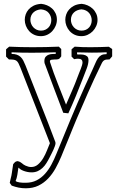

<svg xmlns="http://www.w3.org/2000/svg" viewBox="-20 -721 615 1018"><path d="M413.1 -700.7Q429.2 -699.2 444.3 -692.6Q459.5 -686 471.2 -675Q482.9 -664.1 490 -648.9Q497.1 -633.8 497.1 -615.2Q497.1 -598.6 490.2 -583Q483.4 -567.4 471.7 -555.4Q460 -543.5 444.6 -536.4Q429.2 -529.3 411.6 -529.3Q392.1 -529.3 376.2 -536.6Q360.4 -543.9 349.4 -556.2Q338.4 -568.4 332.3 -584Q326.2 -599.6 326.2 -616.2Q326.2 -630.4 331.1 -644.5Q335.9 -658.7 346.2 -670.4Q356.4 -682.1 371.8 -690.2Q387.2 -698.2 408.2 -700.2ZM411.6 -671.4Q400.4 -670.4 390.4 -666.5Q380.4 -662.6 372.6 -655.5Q364.7 -648.4 360.4 -638.4Q356 -628.4 356 -615.7Q356 -605 360.1 -594.5Q364.3 -584 371.6 -576.2Q378.9 -568.4 389.2 -563.5Q399.4 -558.6 412.1 -558.6Q425.3 -558.6 435.5 -563.2Q445.8 -567.9 452.6 -575.7Q459.5 -583.5 462.9 -593.3Q466.3 -603 466.3 -613.3Q466.3 -623.5 462.9 -633.5Q459.5 -643.6 452.9 -651.6Q446.3 -659.7 436 -665Q425.8 -670.4 411.6 -671.4ZM198.2 -700.7Q213.9 -699.2 228.8 -693.1Q243.7 -687 255.4 -676.5Q267.1 -666 274.4 -650.9Q281.7 -635.7 281.7 -616.7Q281.7 -600.1 275.1 -584.2Q268.6 -568.4 257.3 -556.2Q246.1 -543.9 230.5 -536.6Q214.8 -529.3 196.8 -529.3Q177.2 -529.3 161.4 -536.6Q145.5 -543.9 134.5 -556.2Q123.5 -568.4 117.4 -584Q111.3 -599.6 111.3 -616.2Q111.3 -630.4 116.2 -644.5Q121.1 -658.7 131.3 -670.4Q141.6 -682.1 157 -690.2Q172.4 -698.2 193.4 -700.2ZM196.8 -671.4Q185.5 -670.4 175.5 -666.5Q165.5 -662.6 157.7 -655.5Q149.9 -648.4 145.5 -638.4Q141.1 -628.4 141.1 -615.7Q141.1 -605 145.3 -594.5Q149.4 -584 156.7 -576.2Q164.1 -568.4 174.3 -563.5Q184.6 -558.6 197.3 -558.6Q210.4 -558.6 220.7 -563.5Q231 -568.4 238 -576.2Q245.1 -584 248.5 -594Q252 -604 252 -614.7Q252 -635.3 238.5 -652.1Q225.1 -668.9 196.8 -671.4ZM31.7 248.5Q33.2 238.8 35.9 229.2Q38.6 219.7 40.5 210Q42 201.7 43 195.1Q43.9 188.5 44.9 181.9Q45.9 175.3 47.1 167.7Q48.3 160.2 49.8 149.4Q55.2 143.1 59.3 138.7Q63.5 134.3 74.2 133.3Q86.9 136.2 95.5 144Q104 151.9 115.2 157.2Q131.3 164.6 145 164.6Q166 164.6 181.6 150.9Q197.3 137.2 209 117.7Q220.7 98.1 229.2 76.2Q237.8 54.2 244.6 38.1L87.9 -363.3Q82 -377.9 77.6 -386.2Q73.2 -394.5 67.1 -398.9Q61 -403.3 52 -404.5Q43 -405.8 27.3 -405.8L12.2 -420.9V-459.5Q16.1 -463.4 20.3 -466.6Q24.4 -469.7 28.8 -473.6Q90.3 -470.7 152.3 -470.7Q222.7 -470.7 292 -473.6Q297.9 -466.8 304.7 -460.9V-422.4Q301.8 -418.9 299.8 -415.8Q297.9 -412.6 295.2 -410.4Q292.5 -408.2 288.8 -407Q285.2 -405.8 278.8 -405.8H270.5Q262.2 -405.8 253.4 -404.3Q244.6 -402.8 244.6 -396Q244.6 -393.6 245.1 -392.1Q263.2 -335.9 286.4 -277.6Q309.6 -219.2 330.1 -166.5Q345.7 -203.1 361.8 -239.5Q377.9 -275.9 391.6 -313.5Q395.5 -324.2 399.9 -335Q404.3 -345.7 408.2 -355.7Q412.1 -365.7 414.8 -374.8Q417.5 -383.8 417.5 -390.6Q417.5 -399.4 412.1 -404.5Q406.7 -409.7 394 -409.7Q389.6 -409.7 384.5 -409.2Q379.4 -408.7 373 -407.2Q369.6 -411.1 366.2 -414.3Q362.8 -417.5 359.4 -420.9V-459.5Q363.3 -463.4 367.4 -466.6Q371.6 -469.7 376 -473.6Q397.5 -471.7 418.5 -471.2Q439.5 -470.7 460.9 -470.7Q485.4 -470.7 509.3 -471.4Q533.2 -472.2 557.1 -473.1Q561.5 -470.2 565.9 -467Q570.3 -463.9 574.7 -460.9V-422.4Q570.8 -418 567.6 -413.8Q564.5 -409.7 560.5 -405.8Q552.2 -405.8 546.1 -405.3Q540 -404.8 535.4 -402.8Q530.8 -400.9 526.6 -396.5Q522.5 -392.1 518.6 -383.8Q477.1 -299.3 445.1 -225.8Q413.1 -152.3 385.7 -88.9Q383.3 -83 377 -67.9Q370.6 -52.7 362.5 -32.7Q354.5 -12.7 345.5 9.5Q336.4 31.7 328.1 51.8Q319.8 71.8 313.7 86.9Q307.6 102.1 305.2 107.9Q291.5 140.6 274.7 171.1Q257.8 201.7 235.4 225.3Q212.9 249 183.8 263.2Q154.8 277.3 116.7 277.3Q97.2 277.3 78.9 273.7Q60.5 270 42 263.2ZM115.7 248Q148.9 248 174.1 235.1Q199.2 222.2 218.5 200.7Q237.8 179.2 252.4 151.9Q267.1 124.5 278.8 95.2Q316.4 2.9 354 -87.6Q391.6 -178.2 432.6 -269Q434.1 -272 439.2 -283.2Q444.3 -294.4 450.2 -307.4Q456.1 -320.3 461.2 -331.5Q466.3 -342.8 467.8 -345.7Q478 -367.7 484.9 -384.3Q491.7 -400.9 499.3 -411.9Q506.8 -422.9 517.3 -428.5Q527.8 -434.1 545.4 -434.1V-443.8Q525.9 -442.9 506.3 -442.4Q486.8 -441.9 467.3 -441.9Q428.2 -441.9 388.7 -443.4V-433.1Q393.6 -431.6 403.6 -432.1Q413.6 -432.6 423.8 -430.7Q434.1 -428.7 441.7 -422.6Q449.2 -416.5 449.2 -401.4Q449.2 -383.3 439.9 -358.2Q430.7 -333 419.4 -305.2Q401.4 -257.8 382.3 -211.9Q363.3 -166 342.3 -120.1Q335.4 -121.1 328.9 -121.6Q322.3 -122.1 315.4 -123Q290.5 -189.5 265.6 -254.4Q240.7 -319.3 216.3 -386.2Q215.8 -389.2 215.6 -391.8Q215.3 -394.5 215.3 -397Q215.3 -412.6 222.4 -420.4Q229.5 -428.2 239.3 -431.4Q249 -434.6 259.3 -434.8Q269.5 -435.1 275.4 -435.1V-443.8Q244.1 -442.9 212.9 -442.1Q181.6 -441.4 150.4 -441.4Q122.6 -441.4 95.7 -441.9Q68.8 -442.4 41.5 -443.8V-435.1Q58.1 -435.1 69.6 -430.9Q81.1 -426.8 89.4 -418.9Q97.7 -411.1 103.5 -399.9Q109.4 -388.7 115.2 -374Q154.8 -272 194.8 -171.6Q234.9 -71.3 273.4 31.7Q274.4 35.6 274.4 37.6Q274.4 43.9 271 53.7Q267.6 63.5 262.7 74.2Q257.8 85 252.2 95.7Q246.6 106.4 242.7 114.3Q234.9 129.9 225.8 144.3Q216.8 158.7 205.3 169.4Q193.8 180.2 179.7 186.5Q165.5 192.9 147.5 192.9Q135.3 192.9 124 190.4Q112.8 188 103.5 184.3Q94.2 180.7 87.6 176Q81.1 171.4 77.6 167.5Q74.7 187.5 72 205.6Q69.3 223.6 61.5 242.2L62.5 240.2Q63.5 238.3 63.5 238.3Q64.9 241.2 70.8 243.2Q76.7 245.1 84.2 246.3Q91.8 247.6 100.3 247.8Q108.9 248 115.7 248Z"/></svg>

Font: XB Kayhan Pook
Style: Regular
Weight: 700
Designer: Behnam
Foundry: Irmug
Version: Version 7.300 2009